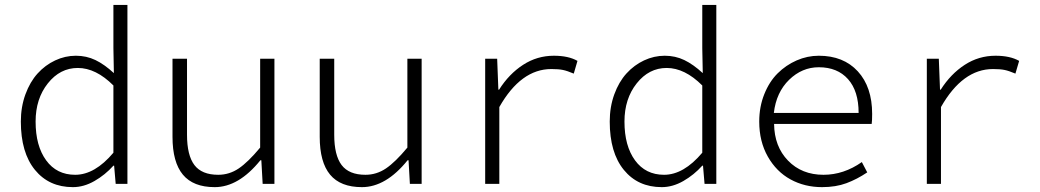

<svg xmlns="http://www.w3.org/2000/svg" viewBox="-20 -749 4237 782"><path d="M276.9 13.2Q179.7 13.2 122.3 -57.1Q64.9 -127.4 64.9 -253.9Q64.9 -313.5 83.5 -364.5Q102.1 -415.5 133.1 -449.7Q164.1 -483.9 204.6 -502.9Q245.1 -522 289.1 -522Q332 -522 368.7 -504.4Q405.3 -486.8 443.8 -451.2L441.9 -553.2V-729H499V0H451.2L444.8 -74.2H441.9Q408.2 -36.6 364.7 -11.7Q321.3 13.2 276.9 13.2ZM286.1 -37.1Q366.2 -37.1 441.9 -127V-400.9Q370.6 -472.2 296.9 -472.2Q224.6 -472.2 174.8 -409.4Q125 -346.7 125 -253.9Q125 -154.8 168 -95.9Q210.9 -37.1 286.1 -37.1Z M854.5 13.2Q767.1 13.2 724.9 -37.6Q682.6 -88.4 682.6 -191.9V-509.8H741.7V-200.2Q741.7 -116.7 771.7 -76.9Q801.8 -37.1 868.7 -37.1Q914.1 -37.1 952.4 -63Q990.7 -88.9 1039.6 -147.9V-509.8H1097.7V0H1049.8L1044.4 -96.2H1040.5Q952.1 13.2 854.5 13.2Z M1454.1 13.2Q1366.7 13.2 1324.5 -37.6Q1282.2 -88.4 1282.2 -191.9V-509.8H1341.3V-200.2Q1341.3 -116.7 1371.3 -76.9Q1401.4 -37.1 1468.3 -37.1Q1513.7 -37.1 1552 -63Q1590.3 -88.9 1639.2 -147.9V-509.8H1697.3V0H1649.4L1644 -96.2H1640.1Q1551.8 13.2 1454.1 13.2Z M1956.1 0V-509.8H2004.9L2009.8 -383.8H2012.7Q2053.2 -447.8 2110.4 -484.9Q2167.5 -522 2235.8 -522Q2295.4 -522 2332 -501L2316.9 -449.2Q2290.5 -460.4 2272.7 -464.1Q2254.9 -467.8 2225.6 -467.8Q2101.6 -467.8 2013.7 -313V0Z M2675.3 13.2Q2578.1 13.2 2520.8 -57.1Q2463.4 -127.4 2463.4 -253.9Q2463.4 -313.5 2481.9 -364.5Q2500.5 -415.5 2531.5 -449.7Q2562.5 -483.9 2603 -502.9Q2643.6 -522 2687.5 -522Q2730.5 -522 2767.1 -504.4Q2803.7 -486.8 2842.3 -451.2L2840.3 -553.2V-729H2897.5V0H2849.6L2843.3 -74.2H2840.3Q2806.6 -36.6 2763.2 -11.7Q2719.7 13.2 2675.3 13.2ZM2684.6 -37.1Q2764.6 -37.1 2840.3 -127V-400.9Q2769 -472.2 2695.3 -472.2Q2623 -472.2 2573.2 -409.4Q2523.4 -346.7 2523.4 -253.9Q2523.4 -154.8 2566.4 -95.9Q2609.4 -37.1 2684.6 -37.1Z M3328.1 13.2Q3257.3 13.2 3199.7 -18.3Q3142.1 -49.8 3107.2 -111.3Q3072.3 -172.9 3072.3 -253.9Q3072.3 -314 3092.8 -365.2Q3113.3 -416.5 3147.2 -450.2Q3181.2 -483.9 3224.6 -502.9Q3268.1 -522 3314.9 -522Q3415.5 -522 3473.9 -458.3Q3532.2 -394.5 3532.2 -285.2Q3532.2 -257.3 3530.3 -244.1H3132.8Q3133.8 -152.3 3189.7 -94.7Q3245.6 -37.1 3334 -37.1Q3416.5 -37.1 3490.2 -88.9L3512.2 -46.9Q3470.7 -19 3427.5 -2.9Q3384.3 13.2 3328.1 13.2ZM3131.8 -289.1H3477.1Q3477.1 -378.4 3433.8 -426.8Q3390.6 -475.1 3314.9 -475.1Q3246.6 -475.1 3194.1 -424.1Q3141.6 -373 3131.8 -289.1Z M3754.9 0V-509.8H3803.7L3808.6 -383.8H3811.5Q3852.1 -447.8 3909.2 -484.9Q3966.3 -522 4034.7 -522Q4094.2 -522 4130.9 -501L4115.7 -449.2Q4089.4 -460.4 4071.5 -464.1Q4053.7 -467.8 4024.4 -467.8Q3900.4 -467.8 3812.5 -313V0Z"/></svg>

Font: Office Code Pro D Light
Style: Regular
Weight: 300
Designer: Nathan Rutzky & Paul D. Hunt
Foundry: Adobe Systems Incorporated
Version: Version 1.004;PS 001.004;hotconv 1.0.70;makeotf.lib2.5.58329